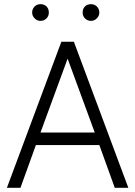

<svg xmlns="http://www.w3.org/2000/svg" viewBox="-20 -900 647 920"><path d="M174 -880Q157 -880 146 -869Q134 -857 134 -840Q134 -824 146 -812Q158 -800 174 -800Q191 -800 203 -812Q214 -823 214 -840Q214 -858 203 -869Q192 -880 174 -880ZM416 -880Q398 -880 387 -869Q376 -858 376 -840Q376 -823 387 -812Q399 -800 416 -800Q432 -800 444 -812Q456 -824 456 -840Q456 -857 444 -869Q433 -880 416 -880ZM174 -265 304 -619 434 -265ZM152 -205H456L530 0H595L334 -700H274L13 0H78Z"/></svg>

Font: Unageo Variable
Style: Regular
Weight: 300
Designer: Richard Sepsi
Foundry: Richard Sepsi
Version: Version 2.200